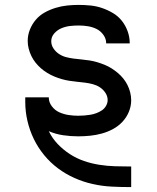

<svg xmlns="http://www.w3.org/2000/svg" viewBox="-20 -548 640 783"><path d="M514 215Q474 215 435 213Q396 211 358 202.5Q320 194 284 178Q248 162 216.5 138.5Q185 115 160 84.5Q135 54 118 19Q101 -16 92 -54.5Q83 -93 83 -132V-151H179V-150Q179 -131 191.5 -114.5Q204 -98 222 -90Q240 -82 259.5 -79Q279 -76 299 -76Q311 -76 323.5 -77Q336 -78 348.5 -80Q361 -82 373 -86.5Q385 -91 395.5 -98Q406 -105 412.5 -116.5Q419 -128 419 -140Q419 -156 409.5 -170Q400 -184 386.5 -192.5Q373 -201 357.5 -205Q342 -209 326 -211Q310 -213 294.5 -214.5Q279 -216 263 -218.5Q247 -221 231.5 -225.5Q216 -230 201.5 -236Q187 -242 173 -250.5Q159 -259 147 -269.5Q135 -280 125 -292.5Q115 -305 108 -319.5Q101 -334 97 -349.5Q93 -365 93 -381Q93 -405 102 -427.5Q111 -450 126.5 -468Q142 -486 163 -497.5Q184 -509 207 -516Q230 -523 253.5 -525.5Q277 -528 301 -528Q325 -528 349.5 -525.5Q374 -523 397 -515Q420 -507 441 -494.5Q462 -482 477 -463Q492 -444 500.5 -420.5Q509 -397 509 -373V-371H413V-372Q413 -390 401.5 -406Q390 -422 373.5 -430Q357 -438 338.5 -441Q320 -444 301 -444Q283 -444 265.5 -442Q248 -440 231 -433Q214 -426 201.5 -412Q189 -398 189 -380Q189 -364 198 -350.5Q207 -337 220.5 -328Q234 -319 249.5 -315Q265 -311 281 -309Q297 -307 313 -305.5Q329 -304 345 -301.5Q361 -299 376 -294.5Q391 -290 406 -284Q421 -278 434.5 -269.5Q448 -261 460.5 -250.5Q473 -240 483 -227.5Q493 -215 500 -201Q507 -187 511 -171Q515 -155 515 -139Q515 -115 505.5 -92Q496 -69 479 -51Q462 -33 440.5 -21.5Q419 -10 395.5 -3.5Q372 3 347.5 5.5Q323 8 299 8Q268 8 237.5 3.5Q207 -1 179 -13Q193 16 215.5 39.5Q238 63 265 80.5Q292 98 322.5 108.5Q353 119 385 124Q417 129 449 130Q481 131 514 131H515V215Z"/></svg>

Font: Iosevka Fixed Medium Extended
Style: Regular
Weight: 500
Width: 7
Monospace: yes
Designer: Belleve Invis
Foundry: Belleve Invis
Version: Version 24.1.1; ttfautohint (v1.8.4)